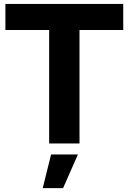

<svg xmlns="http://www.w3.org/2000/svg" viewBox="-20 -739 663 989"><path d="M7.8 -584.4V-718.8H614.8V-584.4H389.5V0H233.2V-584.4ZM200 230.1 243.2 56.6H381.4L304.9 230.1Z"/></svg>

Font: Inter Display V
Style: Regular
Weight: 400
Designer: Rasmus Andersson
Foundry: rsms
Version: Version 3.015;git-src